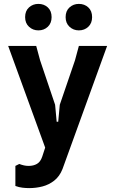

<svg xmlns="http://www.w3.org/2000/svg" viewBox="-20 -746 592 986"><path d="M79 96Q92 101 103.5 103.5Q115 106 127 106Q152 106 170 95.5Q188 85 197 58L212 12L22 -510H166L186 -436L263 -208L271 -121H279L287 -208L365 -436L385 -510H530L301 122Q286 160 258.5 181.5Q231 203 198 211.5Q165 220 130 220Q114 220 96 218Q78 216 59 209V106ZM385 -590Q357 -590 337 -608.5Q317 -627 317 -658Q317 -690 337 -708Q357 -726 385 -726Q414 -726 433.5 -708Q453 -690 453 -658Q453 -627 433.5 -608.5Q414 -590 385 -590ZM177 -590Q149 -590 129 -608.5Q109 -627 109 -658Q109 -690 129 -708Q149 -726 177 -726Q206 -726 225.5 -708Q245 -690 245 -658Q245 -627 225.5 -608.5Q206 -590 177 -590Z"/></svg>

Font: AR One Sans
Style: Bold
Weight: 700
Designer: Niteesh Yadav
Foundry: Niteesh Yadav
Version: Version 1.001;gftools[0.9.33]